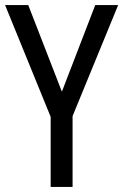

<svg xmlns="http://www.w3.org/2000/svg" viewBox="-20 -734 484 754"><path d="M223 -374 354 -714H444L265 -278V0H179V-275L0 -714H91Z"/></svg>

Font: Noto Sans Malayalam Condensed
Style: Regular
Weight: 400
Width: 3
Designer: Jelle Bosma - Monotype Design Team
Foundry: Monotype Imaging Inc.
Version: Version 2.104; ttfautohint (v1.8.4.7-5d5b)